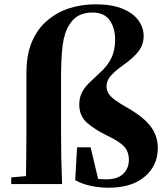

<svg xmlns="http://www.w3.org/2000/svg" viewBox="-20 -857 776 894"><path d="M103 -237.8V-514.2Q103 -603 128.2 -661.4Q153.3 -719.7 192.9 -754.9Q240.2 -797.9 299.3 -817.4Q358.4 -836.9 425.8 -836.9Q501.5 -836.9 551 -816.2Q600.6 -795.4 624.8 -761.7Q648.9 -728 648.9 -689Q648.9 -649.4 625 -618.2Q601.1 -586.9 554.2 -554.2Q515.1 -526.4 495.6 -503.7Q476.1 -481 476.1 -457Q476.1 -437.5 484.9 -422.4Q493.7 -407.2 516.1 -390.9Q538.6 -374.5 580.1 -351.1Q651.4 -309.6 683.1 -266.1Q714.8 -222.7 714.8 -168Q714.8 -86.4 654.1 -34.7Q593.3 17.1 485.8 17.1Q445.3 17.1 405.3 9Q365.2 1 330.1 -18.1L338.9 -170.9H401.9L437 -23.9Q445.3 -23.4 454.3 -22.7Q463.4 -22 474.1 -22Q527.8 -22 554 -47.9Q580.1 -73.7 580.1 -111.8Q580.1 -150.9 557.9 -174.8Q535.6 -198.7 480 -225.1Q422.4 -252.9 385.7 -284.9Q349.1 -316.9 349.1 -370.1Q349.1 -401.9 360.8 -425.3Q372.6 -448.7 394 -470Q415.5 -491.2 443.8 -517.1Q479.5 -548.3 497.8 -585.4Q516.1 -622.6 516.1 -671.9Q516.1 -727.5 490.2 -763.2Q464.4 -798.8 411.1 -798.8Q336.9 -798.8 304.2 -743.2Q279.8 -707.5 272 -647.9Q264.2 -588.4 264.2 -486.8V-237.8Q264.2 -178.7 265.4 -118.9Q266.6 -59.1 269 0H32.2V-30.8L101.1 -37.1Q101.6 -87.4 102.3 -137.7Q103 -188 103 -237.8Z"/></svg>

Font: Source Han Serif JP Heavy
Style: Regular
Weight: 900
Designer: Ryoko NISHIZUKA  (kana & ideographs); Frank Grießhammer (Latin, Greek & Cyrillic); Wenlong ZHANG  (bopomofo); Sandoll Co
Foundry: Adobe Systems Incorporated
Version: Version 1.001;PS 1.001;hotconv 16.6.54;makeotf.lib2.5.65590